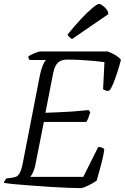

<svg xmlns="http://www.w3.org/2000/svg" viewBox="-27 -969 643 989"><path d="M391 0Q366 0 326 -1.5Q286 -3 238.5 -6Q191 -9 143.5 -12.5Q96 -16 56.5 -19.5Q17 -23 -7 -27Q-5 -35 -2 -39.5Q1 -44 6 -50L31 -53Q45 -55 56 -59Q67 -63 76 -80.5Q85 -98 92 -137L179 -584Q185 -612 193.5 -632.5Q202 -653 210 -660H126Q124 -662 121.5 -666Q119 -670 119 -678Q125 -683 137.5 -689Q150 -695 163 -699.5Q176 -704 181 -704H527Q550 -696 568.5 -684.5Q587 -673 596 -661Q588 -629 577.5 -597Q567 -565 557 -540Q547 -515 537 -503Q527 -499 517 -503Q507 -507 504 -509L511 -649Q491 -652 458.5 -655Q426 -658 389.5 -660Q353 -662 320 -662Q297 -662 282.5 -654Q268 -646 259.5 -630Q251 -614 246 -588L207 -388Q250 -390 280.5 -391Q311 -392 345 -394.5Q379 -397 430 -402L438 -391Q433 -375 428.5 -363Q424 -351 418 -341H199L155 -119Q151 -98 143.5 -82Q136 -66 129 -58H402L479 -212Q490 -212 499.5 -208Q509 -204 510 -200Q508 -181 501.5 -152.5Q495 -124 486.5 -94Q478 -64 471 -39Q462 -32 446 -23Q430 -14 414.5 -7.5Q399 -1 391 0ZM344 -768Q338 -771 330 -778.5Q322 -786 321 -791Q359 -838 392.5 -873.5Q426 -909 450.5 -929Q475 -949 483 -949Q490 -949 501 -941Q512 -933 521.5 -921Q531 -909 531 -896Z"/></svg>

Font: Texturina 12pt Thin
Style: Italic
Weight: 250
Italic angle: -11°
Designer: Guillermo Torres Carreño
Foundry: Omnibus-Type
Version: Version 1.002